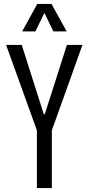

<svg xmlns="http://www.w3.org/2000/svg" viewBox="-20 -958 451 978"><path d="M168 0V-293.9L11.2 -729H90.8L203.1 -376H208L320.8 -729H399.9L244.1 -293.9V0ZM92.8 -797.9 169.9 -938H242.2L319.8 -797.9H252L206.1 -892.1L160.2 -797.9Z"/></svg>

Font: Lumene Sans Condensed
Style: Regular
Weight: 400
Width: 3
Designer: Deni Anggara
Version: Version 1.003;Glyphs 3.1.2 (3151)